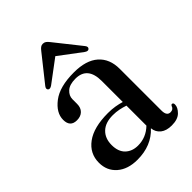

<svg xmlns="http://www.w3.org/2000/svg" viewBox="-188 -715 816 816"><g transform="rotate(-45 220.0 -307.0)"><path d="M28 -97.5Q28 -153 73.5 -186.5Q119 -220 204.5 -220Q227 -220 246.5 -216.8Q266 -213.5 282.5 -208.5V-334.5Q282.5 -421 210 -421Q174.5 -421 157 -405Q139.5 -389 139.5 -368V-340Q139.5 -317 126.2 -304Q113 -291 90 -291Q49.5 -291 49.5 -334Q49.5 -376 94 -410.2Q138.5 -444.5 224 -444.5Q297.5 -444.5 335.2 -411Q373 -377.5 373 -317.5V-66.5Q373 -34 395.5 -34Q412.5 -34 417.5 -50Q420 -55 424 -55Q432 -55 432 -44Q432 -26.5 414 -8.5Q396 9.5 359.5 9.5Q327.5 9.5 309 -5.2Q290.5 -20 288 -45Q237.5 9.5 153.5 9.5Q96 9.5 62 -20Q28 -49.5 28 -97.5ZM119.5 -112.5Q119.5 -73 141.2 -52.2Q163 -31.5 197.5 -31.5Q246.5 -31.5 282.5 -66.5V-186.5Q266.5 -192 249.2 -195.5Q232 -199 212.5 -199Q168 -199 143.8 -175.8Q119.5 -152.5 119.5 -112.5ZM116.5 -473.5Q103.5 -464.5 96 -470.5Q88.5 -478 97.5 -489.5L190.5 -606.5Q197 -615 203 -619.5Q209 -624 217 -624Q225.5 -624 231.8 -619.5Q238 -615 244.5 -606.5L337.5 -489.5Q346.5 -478 338.5 -470.5Q331 -464 318 -473.5L217.5 -549Z"/></g></svg>

Font: Fraunces 144pt S050
Style: Regular
Weight: 400
Version: Version 1.000; ttfautohint (v1.8.3)